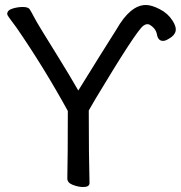

<svg xmlns="http://www.w3.org/2000/svg" viewBox="-20 -735 725 770"><path d="M314 15Q294 15 272 6.5Q250 -2 250 -19Q252 -108 252 -290Q157 -463 47 -623Q26 -652 17.5 -663Q9 -674 9 -679Q9 -694 30 -700.5Q51 -707 71 -707Q93 -707 99 -698Q107 -685 116 -667.5Q125 -650 149.5 -610Q174 -570 216.5 -501.5Q259 -433 294 -372Q388 -524 447 -617Q503 -715 565 -715Q588 -715 621 -698Q654 -681 672 -652Q685 -632 685 -617Q685 -595 656 -579Q643 -571 634 -571Q614 -571 609.5 -596.5Q605 -622 578 -637Q575 -638 571 -638Q563 -638 554 -631Q526 -610 365 -342L336 -292Q336 -107 339 -1Q339 15 314 15Z"/></svg>

Font: ToneOZ-Pinyin-WenKai-Medium
Style: Medium
Weight: 700
Designer: Fontworks Inc.
Foundry: ToneOZ
Version: Version 0.240331